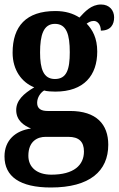

<svg xmlns="http://www.w3.org/2000/svg" viewBox="-20 -597 529 853"><path d="M206 236C379 236 461 163 461 46C461 -45 408 -104 291 -104H191C163 -104 145 -114 145 -140C145 -165 161 -186 176 -195C187 -191 213 -190 226 -190C354 -190 412 -263 412 -368C412 -428 391 -465 365 -492C374 -498 383 -504 397 -504C412 -504 428 -489 428 -461C472 -461 487 -488 487 -520C487 -550 467 -577 429 -577C385 -577 357 -545 333 -519C305 -537 271 -548 226 -548C96 -548 36 -480 36 -363C36 -285 77 -231 132 -209C85 -181 52 -151 52 -108C52 -62 86 -39 118 -26C49 -17 0 26 0 98C0 187 68 236 206 236ZM224 -246C173 -246 158 -291 158 -364C158 -441 173 -491 224 -491C276 -491 290 -443 290 -365C290 -290 277 -246 224 -246ZM208 179C145 179 106 147 106 95C106 29 148 11 182 11H284C330 11 353 32 353 76C353 137 308 179 208 179Z"/></svg>

Font: Noto Serif Ethiopic Condensed
Style: Bold
Weight: 700
Width: 3
Designer: Monotype Design Team
Foundry: Monotype Imaging Inc.
Version: Version 2.102